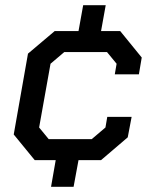

<svg xmlns="http://www.w3.org/2000/svg" viewBox="-20 -618 582 741"><path d="M423 -331 430 -372 393 -417H228L175 -372L131 -126L168 -81H334L387 -126L394 -167H488L473 -88L370 0H283L264 103H177L195 0H114L33 -99L88 -411L191 -498H283L301 -598H388L370 -498H444L527 -396L516 -331Z"/></svg>

Font: Chakra Petch Medium
Style: Italic
Weight: 500
Italic angle: -10°
Designer: Katatrad Aksorn Co.,Ltd.
Foundry: Cadson Demak Co.,Ltd.
Version: Version 1.000; ttfautohint (v1.6)